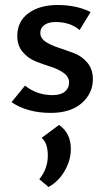

<svg xmlns="http://www.w3.org/2000/svg" viewBox="-20 -445 427 767"><path d="M183 6Q89 6 26 -37L80 -103Q127 -65 190 -65Q222 -65 239 -79Q256 -93 256 -115Q256 -138 234.5 -153.5Q213 -169 182.5 -178.5Q152 -188 122 -200Q92 -212 70.5 -237.5Q49 -263 49 -301Q49 -360 94 -392.5Q139 -425 209 -425Q286 -425 342 -397L298 -325Q260 -357 203 -357Q173 -357 157 -345Q141 -333 141 -314Q141 -292 162.5 -278Q184 -264 215 -254Q246 -244 277 -232Q308 -220 329.5 -194Q351 -168 351 -129Q351 -72 306.5 -33Q262 6 183 6ZM174 302 137 271Q171 229 171 177Q171 125 146 106L216 54Q263 87 263 150Q263 195 238.5 237.5Q214 280 174 302Z"/></svg>

Font: EauTest Semibold
Style: Regular
Weight: 600
Designer: Christian Thalmann (Catharsis Fonts)
Version: Version 0.001;PS 000.001;hotconv 1.0.88;makeotf.lib2.5.64775